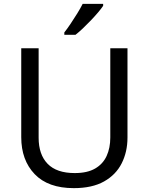

<svg xmlns="http://www.w3.org/2000/svg" viewBox="-20 -964 771 994"><path d="M640 -252Q640 -178 610 -118.5Q580 -59 518.5 -24.5Q457 10 362 10Q229 10 159.5 -62.5Q90 -135 90 -254V-714H180V-251Q180 -164 226.5 -116Q273 -68 367 -68Q432 -68 472.5 -91.5Q513 -115 532 -156.5Q551 -198 551 -252V-714H640ZM514 -934Q505 -920 488 -900Q471 -880 450.5 -858.5Q430 -837 409.5 -817.5Q389 -798 371 -784H313V-796Q328 -815 345.5 -841Q363 -867 380 -894.5Q397 -922 408 -944H514Z"/></svg>

Font: Noto Sans Ambassadori
Style: Regular
Weight: 400
Designer: Monotype Design Team
Foundry: Monotype Imaging Inc.
Version: Version 2.013